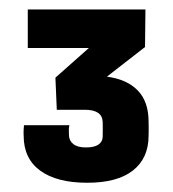

<svg xmlns="http://www.w3.org/2000/svg" viewBox="-20 -820 365 405"><path d="M163.9 -434.5Q99.9 -434.5 65 -459.9Q30 -485.3 29.9 -533.7Q29.8 -537.4 29.7 -540.4Q29.6 -543.4 29.9 -547Q30.1 -550.7 30.6 -555.9H126.4Q125 -550.8 125.2 -545Q125.4 -539.1 125.5 -534.3Q125.8 -523.2 134.7 -516.1Q143.5 -509 161.2 -509Q179.2 -509 187.8 -515.1Q196.4 -521.2 196.6 -531.7Q196.8 -540.7 196.8 -547.5Q196.8 -554.3 196.6 -562.1Q196.3 -575.4 186.9 -581.9Q177.5 -588.4 160 -588.4H99.8L96.9 -656.2L167.5 -718.8H38.6V-800H286.8L285.9 -720.8L205.5 -658.3Q247.2 -652.9 270.3 -629.5Q293.3 -606.1 293.4 -563.7Q293.6 -559.4 293.6 -553.5Q293.6 -547.7 293.6 -542.2Q293.6 -536.7 293.4 -533.1Q293.2 -486.1 260.3 -460.3Q227.5 -434.5 163.9 -434.5Z"/></svg>

Font: Big Shoulders Text SC Thin
Style: Regular
Weight: 100
Designer: Patric King
Foundry: XO Type Co
Version: Version 2.002